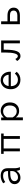

<svg xmlns="http://www.w3.org/2000/svg" viewBox="2630 -3251 740 6040"><g transform="rotate(-90 3000.0 -231.0)"><path d="M638.2 -348.1V-367.2Q638.2 -437.5 599.6 -472.2Q564.5 -503.9 491.2 -503.9Q383.8 -503.9 293.9 -435.1L253.9 -500Q358.4 -579.1 492.7 -579.1Q614.7 -579.1 676.8 -513.2Q728 -458.5 728 -362.8V-150.9Q728 -38.6 763.2 24.9H675.3Q656.2 -15.6 647 -79.1H644Q616.2 -29.3 562 5.9Q506.8 42 425.8 42Q341.3 42 285.6 -7.8Q227.1 -60.5 227.1 -142.1Q227.1 -239.7 312.5 -294.4Q397 -348.1 569.8 -348.1ZM638.2 -278.8H575.2Q321.3 -278.8 321.3 -143.1Q321.3 -99.1 348.6 -69.8Q381.8 -35.2 439.9 -35.2Q515.1 -35.2 571.8 -83Q638.2 -138.7 638.2 -214.8Z M1180.2 -564.9H1820.3V-485.8H1740.2V24.9H1651.4V-485.8H1349.1V24.9H1260.3V-485.8H1180.2Z M2321.8 -564.9V-480Q2359.4 -524.4 2409.7 -549.8Q2466.8 -579.1 2527.8 -579.1Q2654.8 -579.1 2730 -494.1Q2797.9 -417.5 2797.9 -289.6Q2797.9 -175.8 2745.1 -102.1Q2671.4 1 2530.3 1Q2451.2 1 2389.6 -40Q2352.1 -65.9 2326.7 -106V119.1H2235.8V-564.9ZM2326.7 -202.1Q2398.9 -75.2 2515.6 -75.2Q2614.3 -75.2 2664.6 -149.9Q2701.7 -204.6 2701.7 -291Q2701.7 -382.3 2659.2 -437.5Q2608.4 -502.9 2512.2 -502.9Q2459.5 -502.9 2411.6 -474.6Q2358.9 -443.4 2326.7 -382.8Z M3763.7 -260.3H3309.1Q3311 -167.5 3352.5 -112.3Q3408.7 -37.6 3515.6 -37.6Q3628.4 -37.6 3705.1 -135.3L3761.7 -75.2Q3664.6 41.5 3511.2 41.5Q3358.4 41.5 3276.4 -62.5Q3212.9 -143.1 3212.9 -264.6Q3212.9 -369.1 3258.8 -446.8Q3303.7 -522 3380.9 -556.6Q3434.6 -581.1 3495.1 -581.1Q3635.7 -581.1 3711.4 -468.8Q3763.7 -391.1 3763.7 -286.1ZM3668 -330.1Q3662.1 -402.3 3622.1 -448.2Q3572.3 -505.9 3493.2 -505.9Q3435.5 -505.9 3388.2 -469.2Q3325.7 -421.4 3313 -330.1Z M4368.2 -564.9H4747.1V24.9H4657.2V-484.9H4457V-446.8Q4457 -190.4 4409.7 -73.2Q4386.2 -14.6 4353 12.7Q4314.9 43.9 4255.4 43.9Q4160.2 43.9 4101.1 -63L4165 -118.7Q4202.1 -40 4257.3 -40Q4309.1 -40 4337.9 -138.7Q4368.2 -241.2 4368.2 -440.9Z M5258.8 -565.4H5348.6V-366.2H5527.8Q5649.4 -366.2 5713.9 -314.9Q5779.8 -262.7 5779.8 -171.4Q5779.8 -74.7 5711.4 -23.9Q5645.5 24.9 5532.7 24.9H5258.8ZM5348.6 -287.1V-55.2H5538.6Q5602.5 -55.2 5641.1 -80.6Q5687 -111.3 5687 -171.4Q5687 -287.1 5538.6 -287.1Z"/></g></svg>

Font: BIZ UDGothic
Style: Regular
Weight: 400
Monospace: yes
Designer: TypeBank Co., Ltd.
Foundry: Morisawa Inc.
Version: Version 1.05